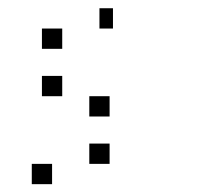

<svg xmlns="http://www.w3.org/2000/svg" viewBox="-20 -487 540 473"><path d="M250 -133.3V-83.3H200V-133.3ZM108.3 -83.3V-33.3H58.3V-83.3ZM250 -250V-200H200V-250ZM133.3 -300V-250H83.3V-300ZM258.3 -466.7V-416.7H225V-466.7ZM133.3 -416.7V-366.7H83.3V-416.7Z"/></svg>

Font: 0xA000-Boxes
Style: Boxes
Weight: 400
Version: Version 0.1